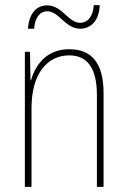

<svg xmlns="http://www.w3.org/2000/svg" viewBox="-20 -729 498 749"><path d="M89 -617H113C117 -667 140 -685 164 -685C211 -685 234 -617 293 -617C333 -617 367 -647 369 -709H346C342 -661 320 -640 293 -640C246 -640 223 -708 164 -708C125 -708 94 -681 89 -617ZM250 -537C161 -537 118 -475 101 -416H99L97 -527H77V0H103V-308C103 -445 167 -513 250 -513C317 -513 358 -468 358 -359V0H384V-366C384 -485 336 -537 250 -537Z"/></svg>

Font: Noto Sans Condensed Thin
Style: Regular
Weight: 100
Width: 3
Designer: Monotype Design Team
Foundry: Monotype Imaging Inc.
Version: Version 2.013